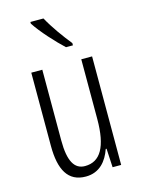

<svg xmlns="http://www.w3.org/2000/svg" viewBox="-117 -832 667 909"><g transform="rotate(-15 216.0 -377.5)"><path d="M188 -765H124V-757C154 -710 217 -642 256 -606H290V-617C256 -659 216 -714 188 -765ZM364 -532H311V-240C311 -103 273 -39 198 -39C146 -39 120 -84 120 -185V-532H66V-173C66 -56 102 10 189 10C257 10 294 -37 313 -92H317L322 0H364Z"/></g></svg>

Font: Noto Sans Lao ExtraCondensed Light
Style: Regular
Weight: 300
Width: 2
Designer: Monotype Design Team
Foundry: Monotype Imaging Inc.
Version: Version 2.003